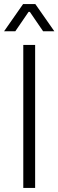

<svg xmlns="http://www.w3.org/2000/svg" viewBox="-24 -920 286 940"><path d="M90 -700H148V0H90ZM89 -900H149L242 -767H187L122 -862H116L51 -767H-4Z"/></svg>

Font: Chakra Petch Light
Style: Regular
Weight: 300
Designer: Katatrad Aksorn Co.,Ltd.
Foundry: Cadson Demak Co.,Ltd.
Version: Version 1.000; ttfautohint (v1.6)